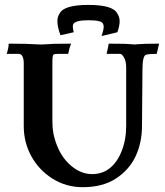

<svg xmlns="http://www.w3.org/2000/svg" viewBox="-20 -757 679 789"><path d="M320.3 12.2Q251 12.2 195.3 -23.2Q139.6 -58.6 108.6 -115.2Q77.6 -171.9 77.6 -238.8V-495.6Q77.6 -535.6 56.2 -535.6H7.3Q15.6 -559.6 15.6 -577.6Q95.2 -577.6 133.3 -574.7Q140.1 -574.2 149.9 -574.2Q163.6 -574.2 173.3 -575.2Q183.1 -576.2 200.2 -576.9Q217.3 -577.6 272 -577.6Q265.1 -561 260.3 -535.6H216.8Q204.1 -535.6 199.7 -532.2Q195.3 -528.8 195.3 -502V-254.9Q195.3 -231.4 199.7 -207Q216.8 -129.4 261.7 -85.4Q306.6 -41.5 358.4 -41.5Q400.4 -41.5 431.2 -65.9Q461.9 -90.3 480.2 -136.7Q498.5 -183.1 498.5 -240.7V-479Q498.5 -505.4 489.7 -520.5Q481 -535.6 474.1 -535.6H418Q421.4 -551.8 422.9 -557.1Q424.3 -562.5 426.8 -577.6Q501 -577.6 519.5 -575.2Q528.8 -574.2 535.2 -574.2Q539.1 -574.2 543.5 -575.2Q568.4 -577.6 633.8 -577.6L624 -535.6Q589.8 -535.6 579.6 -531.7Q565.4 -526.9 565.4 -469.7L563.5 -238.8Q563.5 -171.4 537.4 -115.2Q511.2 -59.1 456.5 -23.4Q401.9 12.2 320.3 12.2ZM343.3 -736.8Q444.3 -736.8 461.9 -701.7Q471.2 -688 471.7 -670.4Q471.7 -650.4 462.4 -624.5L397.5 -608.9Q406.2 -635.3 406.2 -647.5Q406.2 -653.3 403.3 -659.2Q398.4 -673.8 343.8 -673.8Q290.5 -673.8 281.2 -658.2Q279.3 -654.8 279.3 -646Q279.3 -639.2 283.2 -624.5L228.5 -612.3Q215.8 -645.5 215.8 -671.4Q215.8 -688 225.1 -701.7Q242.7 -736.8 343.3 -736.8Z"/></svg>

Font: Quaaykop
Style: Bold
Weight: 700
Designer: Tup Wanders
Foundry: Free font, DO NOT SELL
Version: Version 1.00;July 31, 2023;FontCreator 11.5.0.2430 64-bit